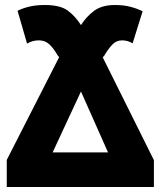

<svg xmlns="http://www.w3.org/2000/svg" viewBox="-20 -746 640 766"><path d="M7 0H594V-107L390 -517L396 -524Q411 -550 427.5 -567.5Q444 -585 467 -585Q490 -585 509 -573L549 -701Q527 -712 500 -719Q473 -726 439 -726Q386 -726 355 -702.5Q324 -679 303 -646Q280 -682 250 -704Q220 -726 159 -726Q123 -726 96.5 -719.5Q70 -713 50 -703L88 -572Q109 -585 135 -585Q160 -585 177 -569Q194 -553 210 -525L216 -518L7 -108ZM190 -138 303 -381 411 -138Z"/></svg>

Font: Noto Sans Mono Extra
Style: Regular
Weight: 800
Designer: Monotype Design Team
Foundry: Monotype Imaging Inc.
Version: Version 1.900